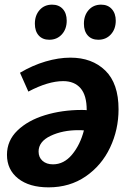

<svg xmlns="http://www.w3.org/2000/svg" viewBox="-20 -794 557 826"><path d="M490 -324Q490 -236 453.5 -159Q417 -82 348.5 -35Q280 12 189 12Q106 12 58 -26Q10 -64 10 -128Q10 -189 55 -232.5Q100 -276 173.5 -298.5Q247 -321 332 -321Q347 -321 353 -320V-321Q353 -384 326.5 -414.5Q300 -445 252 -445Q187 -445 102 -400L66 -481Q120 -513 176 -529.5Q232 -546 283 -546Q376 -546 433 -490.5Q490 -435 490 -324ZM341 -233Q333 -234 317 -234Q249 -234 197.5 -209.5Q146 -185 146 -142Q146 -117 163 -102Q180 -87 208 -87Q255 -87 290 -129Q325 -171 341 -233ZM130 -692Q130 -728 150.5 -751Q171 -774 204 -774Q233 -774 250 -755.5Q267 -737 267 -705Q267 -669 246 -646Q225 -623 192 -623Q163 -623 146.5 -641.5Q130 -660 130 -692ZM341 -692Q341 -728 361.5 -751Q382 -774 415 -774Q444 -774 461 -755Q478 -736 478 -705Q478 -669 457 -646Q436 -623 403 -623Q374 -623 357.5 -641.5Q341 -660 341 -692Z"/></svg>

Font: Bitter Pro
Style: Bold Italic
Weight: 700
Italic angle: -9°
Designer: Sol Matas, and Bitter project Authors
Foundry: Sol Matas
Version: Version 1.010